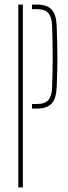

<svg xmlns="http://www.w3.org/2000/svg" viewBox="-20 -820 298 840"><path d="M60 0V-800H80V0ZM120 -345V-365H141Q176.5 -365 191.5 -382Q206.5 -399 208 -438Q210.5 -510 210.5 -572.5Q210.5 -635 208 -707Q206.5 -746 191.5 -763Q176.5 -780 142 -780H120V-800H142Q185.5 -800 205.8 -778.2Q226 -756.5 228 -707Q231 -626 231 -563.5Q231 -501 228 -438Q226 -388.5 205.8 -366.8Q185.5 -345 141 -345Z"/></svg>

Font: Big Shoulders Stencil Display Thin
Style: Regular
Weight: 100
Designer: Patric King
Foundry: XO Type Co
Version: Version 1.000